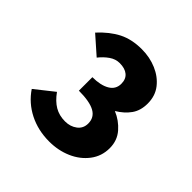

<svg xmlns="http://www.w3.org/2000/svg" viewBox="-133 -998 694 694"><g transform="rotate(45 214.0 -651.5)"><path d="M211 -415Q154 -415 107.5 -438.5Q61 -462 32 -505L104 -562Q124 -534 147 -520.5Q170 -507 200 -507Q227 -507 246 -521.5Q265 -536 265 -561Q265 -592 238.5 -606.5Q212 -621 157 -621V-690Q199 -690 223.5 -704.5Q248 -719 248 -747Q248 -771 233 -783.5Q218 -796 191 -796Q170 -796 151.5 -783Q133 -770 118 -751L50 -811Q86 -850 123.5 -869Q161 -888 212 -888Q253 -888 288 -873Q323 -858 344.5 -830.5Q366 -803 366 -764Q366 -728 348.5 -703.5Q331 -679 301 -661Q335 -647 359 -619.5Q383 -592 383 -553Q383 -512 359 -480.5Q335 -449 296 -432Q257 -415 211 -415Z"/></g></svg>

Font: Noto Sans TC ExtraBold
Style: Regular
Weight: 800
Designer: Ryoko NISHIZUKA  (kana, bopomofo & ideographs); Paul D. Hunt (Latin, Greek & Cyrillic); Sandoll Communications , Soo-you
Foundry: Adobe
Version: Version 2.004-H2;hotconv 1.0.118;makeotfexe 2.5.65603